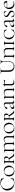

<svg xmlns="http://www.w3.org/2000/svg" viewBox="4104 -4780 689 8936"><g transform="rotate(-90 4448.0 -311.5)"><path d="M590 -601Q599 -597 601.5 -592.5Q604 -588 605 -577L616 -465Q616 -462 611 -461.5Q606 -461 605 -464Q583 -541 523.5 -577.5Q464 -614 376 -614Q300 -614 243 -580.5Q186 -547 155 -486Q124 -425 124 -345Q124 -252 162.5 -173Q201 -94 266.5 -48Q332 -2 408 -2Q480 -2 533 -41.5Q586 -81 614 -163Q614 -166 618 -166Q621 -166 623.5 -165Q626 -164 626 -162L612 -49Q610 -37 607.5 -33.5Q605 -30 596 -26Q506 12 406 12Q286 12 205.5 -36.5Q125 -85 87 -160Q49 -235 49 -318Q49 -410 100 -483Q151 -556 235 -596Q319 -636 415 -636Q463 -636 512 -627Q561 -618 590 -601Z M705 -231Q705 -309 745.5 -365.5Q786 -422 848.5 -451Q911 -480 976 -480Q1046 -480 1099.5 -445.5Q1153 -411 1181.5 -356Q1210 -301 1210 -241Q1210 -174 1174 -115.5Q1138 -57 1077 -22.5Q1016 12 944 12Q874 12 819.5 -21Q765 -54 735 -110Q705 -166 705 -231ZM1141 -216Q1141 -283 1117.5 -338Q1094 -393 1049 -426Q1004 -459 942 -459Q862 -459 818 -405.5Q774 -352 774 -256Q774 -187 797.5 -131Q821 -75 865.5 -42Q910 -9 970 -9Q1048 -9 1094.5 -64Q1141 -119 1141 -216Z M1492 0Q1464 0 1449 -1L1386 -2L1327 -1Q1310 0 1281 0Q1279 0 1279 -6Q1279 -12 1281 -12Q1314 -12 1329.5 -17Q1345 -22 1351 -36.5Q1357 -51 1357 -81V-387Q1357 -417 1351.5 -431Q1346 -445 1330.5 -450.5Q1315 -456 1282 -456Q1280 -456 1280 -462Q1280 -468 1282 -468L1328 -467Q1364 -465 1386 -465Q1404 -465 1419.5 -466Q1435 -467 1446 -468Q1478 -471 1505 -471Q1570 -471 1604 -446Q1638 -421 1638 -374Q1638 -333 1614 -298Q1590 -263 1548 -242.5Q1506 -222 1456 -222Q1424 -222 1401 -226L1400 -246Q1425 -239 1463 -239Q1525 -239 1549.5 -266.5Q1574 -294 1574 -347Q1574 -457 1479 -457Q1441 -457 1429.5 -441Q1418 -425 1418 -385V-81Q1418 -50 1423 -36Q1428 -22 1443 -17Q1458 -12 1492 -12Q1494 -12 1494 -6Q1494 0 1492 0ZM1789 0H1672Q1654 0 1607 -62Q1560 -124 1495 -232L1548 -253Q1606 -158 1645 -107Q1684 -56 1717.5 -34Q1751 -12 1789 -12Q1791 -12 1791 -6Q1791 0 1789 0Z M2447 -12Q2480 -12 2495.5 -17Q2511 -22 2516.5 -36.5Q2522 -51 2522 -81V-295Q2522 -375 2495 -414Q2468 -453 2413 -453Q2366 -453 2323 -426Q2280 -399 2245 -348L2237 -360Q2288 -424 2337 -452.5Q2386 -481 2440 -481Q2507 -481 2544 -441.5Q2581 -402 2581 -325V-81Q2581 -50 2586.5 -36Q2592 -22 2607 -17Q2622 -12 2656 -12Q2658 -12 2658 -6Q2658 0 2656 0Q2629 0 2614 -1L2551 -2L2490 -1Q2474 0 2447 0Q2445 0 2445 -6Q2445 -12 2447 -12ZM2132 -12Q2165 -12 2180.5 -17Q2196 -22 2201.5 -36.5Q2207 -51 2207 -81V-295Q2207 -375 2180 -414Q2153 -453 2098 -453Q2051 -453 2008 -426.5Q1965 -400 1929 -348L1922 -360Q1973 -423 2022 -452Q2071 -481 2125 -481Q2192 -481 2229 -441.5Q2266 -402 2266 -325V-81Q2266 -51 2271.5 -36.5Q2277 -22 2292 -17Q2307 -12 2340 -12Q2343 -12 2343 -6Q2343 0 2340 0Q2314 0 2299 -1L2235 -2L2174 -1Q2159 0 2132 0Q2130 0 2130 -6Q2130 -12 2132 -12ZM1817 -12Q1849 -12 1864 -17Q1879 -22 1884.5 -36.5Q1890 -51 1890 -81V-387Q1890 -417 1884.5 -431Q1879 -445 1863 -450.5Q1847 -456 1814 -456Q1812 -456 1812 -462Q1812 -468 1814 -468L1887 -467L1931 -468Q1944 -468 1947 -464.5Q1950 -461 1950 -449V-81Q1950 -50 1955.5 -36Q1961 -22 1976 -17Q1991 -12 2025 -12Q2027 -12 2027 -6Q2027 0 2025 0Q1998 0 1983 -1L1919 -2L1859 -1Q1843 0 1817 0Q1814 0 1814 -6Q1814 -12 1817 -12Z M2703 -231Q2703 -309 2743.5 -365.5Q2784 -422 2846.5 -451Q2909 -480 2974 -480Q3044 -480 3097.5 -445.5Q3151 -411 3179.5 -356Q3208 -301 3208 -241Q3208 -174 3172 -115.5Q3136 -57 3075 -22.5Q3014 12 2942 12Q2872 12 2817.5 -21Q2763 -54 2733 -110Q2703 -166 2703 -231ZM3139 -216Q3139 -283 3115.5 -338Q3092 -393 3047 -426Q3002 -459 2940 -459Q2860 -459 2816 -405.5Q2772 -352 2772 -256Q2772 -187 2795.5 -131Q2819 -75 2863.5 -42Q2908 -9 2968 -9Q3046 -9 3092.5 -64Q3139 -119 3139 -216Z M3490 0Q3462 0 3447 -1L3384 -2L3325 -1Q3308 0 3279 0Q3277 0 3277 -6Q3277 -12 3279 -12Q3312 -12 3327.5 -17Q3343 -22 3349 -36.5Q3355 -51 3355 -81V-387Q3355 -417 3349.5 -431Q3344 -445 3328.5 -450.5Q3313 -456 3280 -456Q3278 -456 3278 -462Q3278 -468 3280 -468L3326 -467Q3362 -465 3384 -465Q3402 -465 3417.5 -466Q3433 -467 3444 -468Q3476 -471 3503 -471Q3568 -471 3602 -446Q3636 -421 3636 -374Q3636 -333 3612 -298Q3588 -263 3546 -242.5Q3504 -222 3454 -222Q3422 -222 3399 -226L3398 -246Q3423 -239 3461 -239Q3523 -239 3547.5 -266.5Q3572 -294 3572 -347Q3572 -457 3477 -457Q3439 -457 3427.5 -441Q3416 -425 3416 -385V-81Q3416 -50 3421 -36Q3426 -22 3441 -17Q3456 -12 3490 -12Q3492 -12 3492 -6Q3492 0 3490 0ZM3787 0H3670Q3652 0 3605 -62Q3558 -124 3493 -232L3546 -253Q3604 -158 3643 -107Q3682 -56 3715.5 -34Q3749 -12 3787 -12Q3789 -12 3789 -6Q3789 0 3787 0Z M4142 8Q4124 8 4107.5 -16.5Q4091 -41 4091 -83V-337Q4091 -398 4073.5 -426Q4056 -454 4018 -454Q3972 -454 3950.5 -425.5Q3929 -397 3917 -351Q3912 -334 3903.5 -323.5Q3895 -313 3878 -313Q3862 -313 3852 -322.5Q3842 -332 3842 -346Q3842 -371 3877.5 -402Q3913 -433 3964 -455Q4015 -477 4056 -477Q4099 -477 4125 -449.5Q4151 -422 4151 -367V-117Q4151 -42 4200 -42Q4220 -42 4249 -55H4251Q4255 -55 4256.5 -50.5Q4258 -46 4254 -44L4149 6Q4145 8 4142 8ZM3841 -62Q3841 -100 3866 -123Q3891 -146 3959 -171L4102 -223L4104 -211L3980 -163Q3943 -149 3928 -131Q3913 -113 3913 -88Q3913 -64 3929.5 -46.5Q3946 -29 3968 -29Q3992 -29 4021 -44L4111 -90L4113 -77L4025 -28Q3990 -9 3967 -1Q3944 7 3924 7Q3889 7 3865 -14Q3841 -35 3841 -62Z M4497 -12Q4500 -12 4500 -6Q4500 0 4497 0Q4470 0 4454 -1L4393 -2L4334 -1Q4318 0 4290 0Q4288 0 4288 -6Q4288 -12 4290 -12Q4322 -12 4337.5 -17.5Q4353 -23 4359 -37Q4365 -51 4365 -81V-387Q4365 -417 4359.5 -431Q4354 -445 4339 -450.5Q4324 -456 4293 -456Q4290 -456 4290 -462Q4290 -468 4293 -468L4358 -467L4407 -468Q4419 -468 4422 -464.5Q4425 -461 4425 -449V-83Q4425 -53 4430.5 -38.5Q4436 -24 4451 -18Q4466 -12 4497 -12ZM4616 -480Q4690 -480 4735 -439.5Q4780 -399 4780 -315V-81Q4780 -51 4784.5 -36.5Q4789 -22 4801.5 -17Q4814 -12 4841 -12Q4843 -12 4843 -6Q4843 0 4841 0Q4816 0 4802 -1L4749 -2L4686 -1Q4671 0 4646 0Q4644 0 4644 -6Q4644 -12 4646 -12Q4678 -12 4693.5 -18Q4709 -24 4714.5 -38.5Q4720 -53 4720 -83V-282Q4720 -378 4686.5 -415.5Q4653 -453 4590 -453Q4540 -453 4496.5 -428.5Q4453 -404 4401 -343L4391 -352Q4447 -419 4501 -449.5Q4555 -480 4616 -480Z M4944 -126V-388Q4944 -413 4940.5 -423.5Q4937 -434 4926.5 -437.5Q4916 -441 4892 -441Q4889 -441 4889 -447.5Q4889 -454 4892 -454Q4932 -454 4959.5 -475Q4987 -496 4989 -529Q4989 -532 4996 -532Q5000 -532 5001.5 -512Q5003 -492 5003.5 -400.5Q5004 -309 5004 -158Q5004 -88 5031 -54.5Q5058 -21 5113 -21Q5166 -21 5206 -48L5208 -49Q5211 -49 5213 -44.5Q5215 -40 5212 -38Q5171 -11 5140.5 0.5Q5110 12 5076 12Q5019 12 4981.5 -20Q4944 -52 4944 -126ZM4988 -438V-456Q5057 -456 5185 -465Q5188 -465 5190 -459Q5192 -453 5192 -443Q5192 -434 5188.5 -424Q5185 -414 5182 -415Q5095 -438 4988 -438Z M5946 -613Q5943 -613 5943 -619Q5943 -625 5946 -625L5989 -624Q6025 -622 6046 -622Q6063 -622 6095 -624L6137 -625Q6139 -625 6139 -619Q6139 -613 6137 -613Q6057 -613 6057 -515V-231Q6057 -116 5993 -51.5Q5929 13 5821 13Q5747 13 5691.5 -16Q5636 -45 5605.5 -98.5Q5575 -152 5575 -224V-544Q5575 -574 5569 -588Q5563 -602 5545.5 -607.5Q5528 -613 5490 -613Q5488 -613 5488 -619Q5488 -625 5490 -625L5539 -624Q5581 -622 5607 -622Q5634 -622 5678 -624L5724 -625Q5727 -625 5727 -619Q5727 -613 5724 -613Q5687 -613 5669.5 -607Q5652 -601 5646 -586.5Q5640 -572 5640 -542V-259Q5640 -141 5693 -79Q5746 -17 5843 -17Q5933 -17 5983 -73.5Q6033 -130 6033 -230V-515Q6033 -613 5946 -613Z M6401 -12Q6404 -12 6404 -6Q6404 0 6401 0Q6374 0 6358 -1L6297 -2L6238 -1Q6222 0 6194 0Q6192 0 6192 -6Q6192 -12 6194 -12Q6226 -12 6241.5 -17.5Q6257 -23 6263 -37Q6269 -51 6269 -81V-387Q6269 -417 6263.5 -431Q6258 -445 6243 -450.5Q6228 -456 6197 -456Q6194 -456 6194 -462Q6194 -468 6197 -468L6262 -467L6311 -468Q6323 -468 6326 -464.5Q6329 -461 6329 -449V-83Q6329 -53 6334.5 -38.5Q6340 -24 6355 -18Q6370 -12 6401 -12ZM6520 -480Q6594 -480 6639 -439.5Q6684 -399 6684 -315V-81Q6684 -51 6688.5 -36.5Q6693 -22 6705.5 -17Q6718 -12 6745 -12Q6747 -12 6747 -6Q6747 0 6745 0Q6720 0 6706 -1L6653 -2L6590 -1Q6575 0 6550 0Q6548 0 6548 -6Q6548 -12 6550 -12Q6582 -12 6597.5 -18Q6613 -24 6618.5 -38.5Q6624 -53 6624 -83V-282Q6624 -378 6590.5 -415.5Q6557 -453 6494 -453Q6444 -453 6400.5 -428.5Q6357 -404 6305 -343L6295 -352Q6351 -419 6405 -449.5Q6459 -480 6520 -480Z M7009 -12Q7011 -12 7011 -6Q7011 0 7009 0Q6981 0 6965 -1L6902 -2L6843 -1Q6826 0 6797 0Q6795 0 6795 -6Q6795 -12 6797 -12Q6831 -12 6846 -17Q6861 -22 6866.5 -36Q6872 -50 6872 -81V-387Q6872 -417 6866.5 -431Q6861 -445 6845.5 -450.5Q6830 -456 6797 -456Q6795 -456 6795 -462Q6795 -468 6797 -468L6843 -467Q6879 -465 6902 -465Q6928 -465 6966 -467L7009 -468Q7011 -468 7011 -462Q7011 -456 7009 -456Q6977 -456 6961 -450Q6945 -444 6939.5 -429.5Q6934 -415 6934 -385V-81Q6934 -50 6939.5 -36Q6945 -22 6960 -17Q6975 -12 7009 -12Z M7512 -451Q7519 -448 7521 -445Q7523 -442 7524 -434L7534 -331Q7534 -328 7528.5 -327Q7523 -326 7522 -330Q7504 -399 7456.5 -432Q7409 -465 7339 -465Q7287 -465 7245 -437Q7203 -409 7179.5 -360.5Q7156 -312 7156 -251Q7156 -189 7180 -131.5Q7204 -74 7251.5 -38Q7299 -2 7366 -2Q7427 -2 7469.5 -36Q7512 -70 7531 -140Q7531 -143 7536 -143Q7538 -143 7540.5 -141.5Q7543 -140 7543 -139L7530 -33Q7529 -25 7527 -22Q7525 -19 7516 -15Q7439 12 7356 12Q7261 12 7200 -26Q7139 -64 7112 -121Q7085 -178 7085 -236Q7085 -304 7121 -360Q7157 -416 7220 -448Q7283 -480 7360 -480Q7398 -480 7441.5 -472.5Q7485 -465 7512 -451Z M7952 8Q7934 8 7917.5 -16.5Q7901 -41 7901 -83V-337Q7901 -398 7883.5 -426Q7866 -454 7828 -454Q7782 -454 7760.5 -425.5Q7739 -397 7727 -351Q7722 -334 7713.5 -323.5Q7705 -313 7688 -313Q7672 -313 7662 -322.5Q7652 -332 7652 -346Q7652 -371 7687.5 -402Q7723 -433 7774 -455Q7825 -477 7866 -477Q7909 -477 7935 -449.5Q7961 -422 7961 -367V-117Q7961 -42 8010 -42Q8030 -42 8059 -55H8061Q8065 -55 8066.5 -50.5Q8068 -46 8064 -44L7959 6Q7955 8 7952 8ZM7651 -62Q7651 -100 7676 -123Q7701 -146 7769 -171L7912 -223L7914 -211L7790 -163Q7753 -149 7738 -131Q7723 -113 7723 -88Q7723 -64 7739.5 -46.5Q7756 -29 7778 -29Q7802 -29 7831 -44L7921 -90L7923 -77L7835 -28Q7800 -9 7777 -1Q7754 7 7734 7Q7699 7 7675 -14Q7651 -35 7651 -62Z M8298 -262Q8339 -241 8363.5 -224Q8388 -207 8405 -182Q8422 -157 8422 -122Q8422 -85 8401.5 -54.5Q8381 -24 8343 -6Q8305 12 8254 12Q8183 12 8134 -23Q8129 -25 8127.5 -29Q8126 -33 8125 -42L8115 -141Q8114 -145 8119.5 -146Q8125 -147 8127 -143Q8141 -85 8182.5 -44.5Q8224 -4 8275 -4Q8310 -4 8335.5 -24.5Q8361 -45 8361 -88Q8361 -134 8331 -163Q8301 -192 8244 -222Q8204 -244 8180.5 -260.5Q8157 -277 8141 -301Q8125 -325 8125 -359Q8125 -416 8169 -448Q8213 -480 8276 -480Q8327 -480 8376 -457Q8385 -452 8387.5 -449Q8390 -446 8391 -440L8397 -353Q8397 -349 8391.5 -348Q8386 -347 8385 -351Q8380 -376 8362.5 -402.5Q8345 -429 8318 -447Q8291 -465 8258 -465Q8222 -465 8202 -443Q8182 -421 8182 -387Q8182 -344 8211 -317.5Q8240 -291 8298 -262Z M8493 -225Q8493 -294 8526 -352.5Q8559 -411 8614 -445Q8669 -479 8734 -479Q8801 -479 8835 -442Q8869 -405 8869 -342Q8869 -332 8866.5 -327.5Q8864 -323 8857 -323H8798Q8799 -331 8799 -345Q8799 -400 8775 -429.5Q8751 -459 8703 -459Q8662 -459 8629 -435Q8596 -411 8577.5 -366Q8559 -321 8559 -260Q8559 -192 8582 -137.5Q8605 -83 8649 -52Q8693 -21 8752 -21Q8781 -21 8811 -29Q8841 -37 8864 -54H8865Q8868 -54 8870.5 -50.5Q8873 -47 8871 -44Q8800 12 8716 12Q8645 12 8594.5 -21.5Q8544 -55 8518.5 -109Q8493 -163 8493 -225ZM8538 -336 8817 -341V-323L8539 -322Z"/></g></svg>

Font: Cormorant Unicase
Style: Regular
Weight: 400
Designer: Christian Thalmann (Catharsis Fonts)
Foundry: Catharsis Fonts
Version: Version 4.000